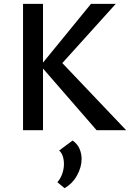

<svg xmlns="http://www.w3.org/2000/svg" viewBox="-20 -678 677 1000"><path d="M483 0 191 -336 454 -658H583L278 -320L286 -369L637 0ZM100 0V-658H204V0ZM316 302 279 271Q296 251 304.5 226Q313 201 313 177Q313 153 306.5 134.5Q300 116 288 106L358 54Q383 71 394 96.5Q405 122 405 150Q405 193 381 236Q357 279 316 302Z"/></svg>

Font: Ysabeau SemiBold
Style: Regular
Weight: 600
Designer: Christian Thalmann (Catharsis Fonts)
Version: Version 2.000;gftools[0.9.27.dev2+g8671c4b]